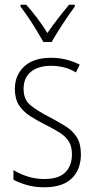

<svg xmlns="http://www.w3.org/2000/svg" viewBox="-20 -835 401 814"><path d="M323 -181Q323 -116 284 -78.5Q245 -41 168 -41Q126 -41 92.5 -51Q59 -61 37 -73V-114Q64 -97 98 -86.5Q132 -76 168 -76Q228 -76 256.5 -104Q285 -132 285 -181Q285 -214 272 -235Q259 -256 234 -272Q209 -288 175 -305Q137 -324 107.5 -343Q78 -362 60.5 -389Q43 -416 43 -458Q43 -516 82.5 -553Q122 -590 196 -590Q231 -590 262 -582Q293 -574 318 -561L302 -528Q257 -556 195 -556Q143 -556 111.5 -531Q80 -506 80 -458Q80 -413 109 -389Q138 -365 191 -338Q227 -319 257.5 -300Q288 -281 305.5 -253.5Q323 -226 323 -181ZM164 -657Q151 -680 134 -708Q117 -736 99 -762.5Q81 -789 67 -807V-815H91Q113 -791 137.5 -758.5Q162 -726 181 -695Q203 -727 225 -755.5Q247 -784 273 -815H297V-807Q274 -776 246 -733.5Q218 -691 199 -657Z"/></svg>

Font: Noto Sans Tamil UI Condensed ExtraLight
Style: Regular
Weight: 200
Width: 3
Designer: Jelle Bosma - Monotype Design Team
Foundry: Monotype Imaging Inc.
Version: Version 2.004; ttfautohint (v1.8.4.7-5d5b)